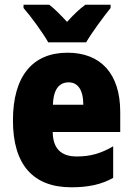

<svg xmlns="http://www.w3.org/2000/svg" viewBox="-20 -852 563 816"><path d="M185 -672H346C370 -713 420 -781 450 -818V-832H343C319 -815 294 -791 265 -759C236 -790 213 -814 189 -832H80V-818C110 -784 164 -710 185 -672ZM267 -628C119 -628 35 -529 35 -340C35 -152 121 -56 283 -56C356 -56 411 -68 461 -96V-230C407 -199 363 -187 306 -187C238 -187 205 -222 204 -291H491V-376C491 -540 407 -628 267 -628ZM272 -502C310 -502 334 -471 334 -407H205C207 -476 234 -502 272 -502Z"/></svg>

Font: Noto Sans Malayalam UI Condensed Black
Style: Regular
Weight: 900
Width: 3
Designer: Jelle Bosma - Monotype Design Team
Foundry: Monotype Imaging Inc.
Version: Version 2.104